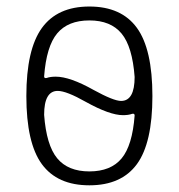

<svg xmlns="http://www.w3.org/2000/svg" viewBox="-20 -550 540 580"><path d="M154.3 -275.4Q113.3 -275.4 113.3 -203.1Q120.1 -111.3 152.8 -71.8Q185.5 -32.2 250 -32.2Q314.5 -32.2 347.2 -71.3Q379.9 -110.4 386.7 -201.2Q386.7 -208 378.9 -206.1Q368.2 -202.1 351.6 -202.1Q311.5 -202.1 239.3 -242.2Q180.7 -275.4 154.3 -275.4ZM113.3 -319.3Q113.3 -312.5 121.1 -314.5Q131.8 -318.4 148.4 -318.4Q191.4 -318.4 262.7 -278.3Q323.2 -245.1 345.7 -245.1Q386.7 -245.1 386.7 -317.4Q379.9 -409.2 347.2 -448.7Q314.5 -488.3 250 -488.3Q185.5 -488.3 152.8 -449.2Q120.1 -410.2 113.3 -319.3ZM59.6 -259.8Q59.6 -400.4 106.4 -465.3Q153.3 -530.3 250 -530.3Q346.7 -530.3 393.6 -465.8Q440.4 -401.4 440.4 -259.8Q440.4 -118.2 393.6 -54.2Q346.7 9.8 250 9.8Q153.3 9.8 106.4 -54.2Q59.6 -118.2 59.6 -259.8Z"/></svg>

Font: Rounded Mgen+ 1mn light
Style: Regular
Weight: 200
Designer: [Source Han Sans]
Ryoko NISHIZUKA  (kana & ideographs); Paul D. Hunt (Latin, Greek & Cyrillic); Wenlong ZHANG  (bopomofo
Version: Version 1.059.20150602